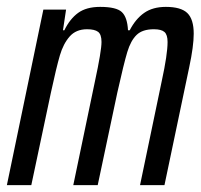

<svg xmlns="http://www.w3.org/2000/svg" viewBox="-25 -538 584 558"><path d="M101 -510H167L158 -450H162Q178 -483 202 -500.5Q226 -518 266 -518Q313 -518 329 -503Q345 -488 347 -450H352Q369 -483 394 -500.5Q419 -518 457 -518Q501 -518 519.5 -500Q538 -482 538 -440Q538 -404 525 -343L453 0H382L445 -302Q462 -380 462 -416Q462 -437 453 -445Q444 -453 422 -453Q389 -453 372 -436.5Q355 -420 345 -387Q335 -354 316 -269L259 0H188L251 -302Q270 -390 270 -416Q270 -438 260 -445.5Q250 -453 228 -453Q196 -453 177.5 -432Q159 -411 149 -377Q139 -343 123 -269L66 0H-5Z"/></svg>

Font: Saira Ultra Condensed Medium
Style: Italic
Weight: 500
Width: 1
Italic angle: -12°
Designer: Hector Gatti with collaboration of the Omnibus-Type team
Foundry: Omnibus-Type
Version: Version 1.001; ttfautohint (v1.8)